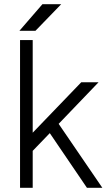

<svg xmlns="http://www.w3.org/2000/svg" viewBox="-20 -890 505 910"><path d="M75 0H135V-175L216 -259L392 0H465L258 -303L447 -500H365L135 -261V-700H75ZM72 -744H148L270 -870H181Z"/></svg>

Font: Unageo
Style: Light
Weight: 300
Designer: Richard Sepsi
Foundry: Richard Sepsi
Version: Version 2.000